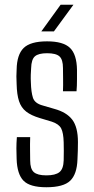

<svg xmlns="http://www.w3.org/2000/svg" viewBox="-20 -781 396 808"><path d="M175 7Q106 7 79 -20.5Q52 -48 50 -112Q49 -135 49 -156.5Q49 -178 51 -204H107Q106 -173 106.5 -148.5Q107 -124 107 -106Q107 -70 122.5 -56.5Q138 -43 175 -43Q213 -43 230 -56.5Q247 -70 248 -106Q249 -148 248 -182Q247 -222 237.5 -240.5Q228 -259 198 -269L148 -284Q111 -295 90 -311.5Q69 -328 60 -355.5Q51 -383 50 -427Q49 -447 49 -459.5Q49 -472 50 -488Q51 -551 79.5 -579Q108 -607 178 -607Q246 -607 274.5 -579.5Q303 -552 304 -487Q304 -476 304 -447Q304 -418 302 -397H245Q246 -423 245.5 -450Q245 -477 245 -495Q245 -530 230.5 -543.5Q216 -557 178 -557Q142 -557 127 -544Q112 -531 111 -494Q110 -483 109.5 -466.5Q109 -450 110 -433Q111 -394 118.5 -370Q126 -346 160 -337L208 -323Q260 -309 284 -277.5Q308 -246 308 -183Q308 -162 307.5 -147Q307 -132 306 -110Q304 -48 275.5 -20.5Q247 7 175 7ZM154 -649 235 -761H289L207 -649Z"/></svg>

Font: Big Shoulders Text Light
Style: Regular
Weight: 300
Designer: Patric King
Foundry: XO Type Co
Version: Version 1.000; ttfautohint (v1.8.2)